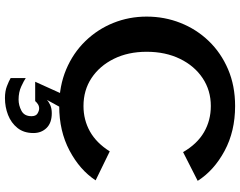

<svg xmlns="http://www.w3.org/2000/svg" viewBox="-117 -628 969 775"><g transform="rotate(90 367.5 -240.5)"><path d="M408 5Q327 5 260.5 -23Q194 -51 146 -100.5Q98 -150 72.5 -213.5Q47 -277 47 -348Q47 -420 72.5 -484.5Q98 -549 145.5 -598.5Q193 -648 259.5 -676.5Q326 -705 408 -705Q510 -705 589 -662.5Q668 -620 710 -554L594 -495Q561 -552 513.5 -579.5Q466 -607 408 -607Q345 -607 295.5 -574Q246 -541 217.5 -482.5Q189 -424 189 -348Q189 -273 217.5 -215.5Q246 -158 295 -125.5Q344 -93 408 -93Q464 -93 510.5 -119Q557 -145 591 -199L708 -142Q666 -78 587.5 -36.5Q509 5 408 5ZM376 224Q348 224 327.5 216Q307 208 295 201V140Q305 147 328.5 158Q352 169 382 169Q405 169 427 157.5Q449 146 449 117Q449 99 438 92.5Q427 86 418 86Q408 86 400.5 91Q393 96 388 102H310L362 -13L417 -7L383 55Q391 47 404.5 41Q418 35 437 35Q476 35 496.5 56Q517 77 517 109Q517 148 496.5 173.5Q476 199 444 211.5Q412 224 376 224Z"/></g></svg>

Font: Panamera
Style: Bold
Weight: 700
Designer: Bastien Sozeau
Foundry: NBR — Bastien Sozeau
Version: Version 3.002; ttfautohint (v1.8.4.7-5d5b);gftools[0.9.33]